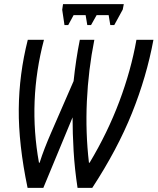

<svg xmlns="http://www.w3.org/2000/svg" viewBox="-20 -906 760 926"><path d="M113 0H189L330 -340Q330 -264 335 -178Q340 -92 354 0H425Q546 -185 616.5 -360.5Q687 -536 720 -714H638Q612 -567 555.5 -416.5Q499 -266 412 -121H409Q392 -267 399 -418Q406 -569 435 -714H365Q346 -620 335 -515L227 -267Q210 -228 196 -192Q182 -156 171 -121H168Q114 -419 192 -714H114Q72 -548 70.5 -379.5Q69 -211 113 0ZM291 -785 280 -859 284 -886H577L572 -860L531 -785H512L504 -833H446L419 -785H401L393 -833H335L309 -785Z"/></svg>

Font: Noto Sans UI Condensed
Style: Italic
Weight: 400
Width: 3
Italic angle: -12°
Designer: Monotype Design Team
Foundry: Monotype Imaging Inc.
Version: Version 1.901